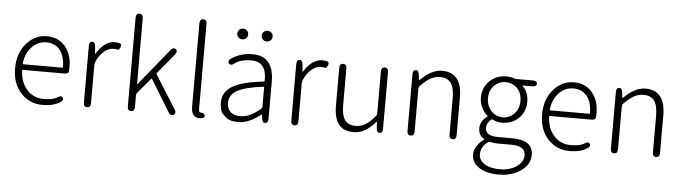

<svg xmlns="http://www.w3.org/2000/svg" viewBox="-57 -1052 5549 1562"><g transform="rotate(5 2717.5 -270.5)"><path d="M304 13Q198 13 129 -61Q56 -138 56 -264.5Q56 -391 128 -471Q196 -547 291.5 -547Q387 -547 441.5 -481.5Q496 -416 496 -318Q496 -299 495 -280Q493 -257 458 -257H120Q115 -257 115 -252Q117 -159 170.5 -97.5Q224 -36 310 -36Q386 -36 420 -59Q449 -80 463 -60Q476 -40 445 -21Q391 13 304 13ZM115 -308Q115 -303 120 -303H438Q443 -303 443 -308Q443 -398 402.5 -447.5Q362 -497 292.5 -497Q223 -497 175 -446Q123 -392 115 -308Z M667 0Q638 0 638 -36V-497Q638 -533 662 -534Q686 -535 689 -500L694 -439Q694 -434 696 -438Q723 -486 762 -516.5Q801 -547 846 -547Q877 -547 891.5 -539.5Q906 -532 895 -508Q884 -484 874.5 -488Q865 -492 839 -492Q800 -492 765 -462Q723 -427 701 -372Q696 -358 696 -343V-36Q696 0 667 0Z M1026 0Q997 0 997 -36V-759Q997 -795 1026 -795Q1055 -795 1055 -759L1056 -224Q1056 -219 1059 -223L1302 -521Q1325 -549 1345 -533Q1365 -517 1342 -489L1209 -328Q1204 -322 1208 -316L1378 -45Q1397 -14 1374 0Q1351 14 1332 -16L1173 -276Q1170 -280 1167 -276L1063 -153Q1055 -144 1055 -132V-36Q1055 0 1026 0Z M1518 -79V-759Q1518 -795 1547 -795Q1576 -795 1576 -759V-73Q1576 -37 1587 -38Q1621 -39 1626 -16Q1630 6 1593 9Q1518 13 1518 -79Z M1903 13Q1835 13 1807 -11Q1793 -23 1779 -35Q1748 -63 1748 -134Q1748 -221 1830 -269Q1909 -314 2082 -334Q2088 -335 2088 -341Q2092 -496 1966 -496Q1879 -496 1829 -458Q1800 -436 1785 -456Q1771 -476 1801 -497Q1875 -547 1974 -547Q2064 -547 2108 -487Q2146 -434 2146 -338V-35Q2146 0 2122 1Q2097 2 2094 -33L2091 -63Q2090 -68 2086 -65Q1990 13 1903 13ZM1915 -36Q1958 -36 2000 -57Q2039 -76 2080 -112Q2088 -119 2088 -130V-287Q2088 -292 2083 -291Q1935 -274 1868 -236Q1806 -200 1806 -137Q1806 -85 1838 -59Q1867 -36 1915 -36ZM1876.5 -660Q1858 -660 1845 -672.5Q1832 -685 1832 -703.5Q1832 -722 1845 -735Q1858 -748 1876.5 -748Q1895 -748 1908 -735Q1921 -722 1921 -703.5Q1921 -685 1908 -672.5Q1895 -660 1876.5 -660ZM2076.5 -660Q2058 -660 2045 -672.5Q2032 -685 2032 -703.5Q2032 -722 2045 -735Q2058 -748 2076.5 -748Q2095 -748 2108 -735Q2121 -722 2121 -703.5Q2121 -685 2108 -672.5Q2095 -660 2076.5 -660Z M2361 0Q2332 0 2332 -36V-497Q2332 -533 2356 -534Q2380 -535 2383 -500L2388 -439Q2388 -434 2390 -438Q2417 -486 2456 -516.5Q2495 -547 2540 -547Q2571 -547 2585.5 -539.5Q2600 -532 2589 -508Q2578 -484 2568.5 -488Q2559 -492 2533 -492Q2494 -492 2459 -462Q2417 -427 2395 -372Q2390 -358 2390 -343V-36Q2390 0 2361 0Z M2844 13Q2761 13 2722 -37.5Q2683 -88 2683 -192V-497Q2683 -533 2712 -533Q2741 -533 2741 -497V-199Q2741 -116 2768.5 -77.5Q2796 -39 2857 -39Q2902 -39 2941 -64Q2976 -87 3015 -134Q3023 -143 3023 -155V-497Q3023 -533 3052 -533Q3081 -533 3081 -497V-36Q3081 0 3057 1Q3032 1 3030 -34L3027 -83Q3027 -88 3025.5 -88Q3024 -88 3017 -80Q2981 -39 2942 -15Q2896 13 2844 13Z M3310 0Q3281 0 3281 -36V-498Q3281 -533 3305 -534Q3329 -535 3332 -500L3337 -457Q3337 -452 3341 -455Q3385 -498 3422 -519Q3470 -547 3520 -547Q3682 -547 3682 -341V-36Q3682 0 3653 0Q3624 0 3624 -36V-333Q3624 -417 3596 -456Q3568 -495 3507 -495Q3463 -495 3423 -471Q3389 -450 3347 -407Q3339 -399 3339 -387V-36Q3339 0 3310 0Z M4049 254Q3949 254 3889 214.5Q3829 175 3829 108Q3829 73 3850.5 39.5Q3872 6 3901 -13Q3909 -19 3909 -21.5Q3909 -24 3901 -29Q3861 -52 3861 -108.5Q3861 -165 3912 -203Q3920 -209 3920 -211Q3920 -213 3912 -220Q3892 -236 3873 -272Q3852 -313 3852 -358Q3852 -440 3907.5 -493.5Q3963 -547 4043 -547Q4080 -547 4100 -539Q4114 -533 4129 -533H4260Q4296 -533 4296 -509Q4296 -485 4260 -485H4181Q4176 -485 4180 -482Q4231 -437 4231 -356Q4231 -275 4177 -222Q4123 -169 4043 -169Q3995 -169 3964 -187Q3957 -191 3951 -186Q3915 -157 3915 -117Q3915 -50 4015 -50H4127Q4218 -50 4261.5 -20Q4305 10 4305 73Q4305 146 4236 198Q4162 254 4049 254ZM4195 170Q4247 132 4247 81Q4247 39 4217 21Q4187 3 4126 3H4017Q3991 3 3961 -4Q3950 -6 3941 0Q3884 40 3884 101Q3884 150 3929.5 180Q3975 210 4057 210Q4139 210 4195 170ZM3949 -253.5Q3988 -213 4042.5 -213Q4097 -213 4136 -253.5Q4175 -294 4175 -358Q4175 -422 4137 -461Q4099 -500 4043 -500Q3987 -500 3948.5 -461Q3910 -422 3910 -358Q3910 -294 3949 -253.5Z M4608 13Q4502 13 4433 -61Q4360 -138 4360 -264.5Q4360 -391 4432 -471Q4500 -547 4595.5 -547Q4691 -547 4745.5 -481.5Q4800 -416 4800 -318Q4800 -299 4799 -280Q4797 -257 4762 -257H4424Q4419 -257 4419 -252Q4421 -159 4474.5 -97.5Q4528 -36 4614 -36Q4690 -36 4724 -59Q4753 -80 4767 -60Q4780 -40 4749 -21Q4695 13 4608 13ZM4419 -308Q4419 -303 4424 -303H4742Q4747 -303 4747 -308Q4747 -398 4706.5 -447.5Q4666 -497 4596.5 -497Q4527 -497 4479 -446Q4427 -392 4419 -308Z M4971 0Q4942 0 4942 -36V-498Q4942 -533 4966 -534Q4990 -535 4993 -500L4998 -457Q4998 -452 5002 -455Q5046 -498 5083 -519Q5131 -547 5181 -547Q5343 -547 5343 -341V-36Q5343 0 5314 0Q5285 0 5285 -36V-333Q5285 -417 5257 -456Q5229 -495 5168 -495Q5124 -495 5084 -471Q5050 -450 5008 -407Q5000 -399 5000 -387V-36Q5000 0 4971 0Z"/></g></svg>

Font: Resource Han Rounded KR Light
Style: Regular
Weight: 300
Designer: Cyano Hao (round all glyphs); Ryoko NISHIZUKA 西塚涼子 (kana, bopomofo & ideographs); Paul D. Hunt (Latin, Greek & Cyrillic)
Foundry: Cyano Hao
Version: 0.990